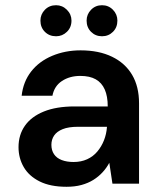

<svg xmlns="http://www.w3.org/2000/svg" viewBox="-20 -704 612 736"><path d="M235 12Q173 12 132 -8.5Q91 -29 71 -63.5Q51 -98 51 -140Q51 -187 75.5 -222Q100 -257 148 -276.5Q196 -296 266 -296H393Q393 -335 381.5 -361Q370 -387 347 -400Q324 -413 288 -413Q247 -413 217.5 -393.5Q188 -374 181 -337H63Q69 -391 99.5 -430Q130 -469 180 -490Q230 -511 289 -511Q359 -511 409.5 -486.5Q460 -462 486.5 -417Q513 -372 513 -308V0H411L399 -80Q389 -61 373.5 -44Q358 -27 338 -14.5Q318 -2 292.5 5Q267 12 235 12ZM262 -83Q291 -83 314 -93.5Q337 -104 353 -123Q369 -142 378.5 -166Q388 -190 390 -217V-218H279Q243 -218 220.5 -209Q198 -200 187.5 -184.5Q177 -169 177 -149Q177 -128 187 -113Q197 -98 216.5 -90.5Q236 -83 262 -83ZM195 -565Q169 -565 152 -582Q135 -599 135 -625Q135 -649 152 -666.5Q169 -684 195 -684Q219 -684 236.5 -666.5Q254 -649 254 -625Q254 -599 236.5 -582Q219 -565 195 -565ZM371 -565Q346 -565 329 -582Q312 -599 312 -625Q312 -649 329 -666.5Q346 -684 371 -684Q396 -684 413 -666.5Q430 -649 430 -625Q430 -599 413 -582Q396 -565 371 -565Z"/></svg>

Font: DM Sans 20pt SemiBold
Style: Regular
Weight: 600
Version: Version 4.004;gftools[0.9.30]